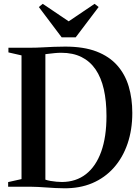

<svg xmlns="http://www.w3.org/2000/svg" viewBox="-20 -998 748 1026"><path d="M319.5 8Q299.5 8 275.8 6.8Q252 5.5 228 3.8Q204 2 183.5 1Q163 0 149.5 0H23.5V-25L95 -41V-702L25 -718V-743H147.5Q174.5 -743 205.5 -744.8Q236.5 -746.5 268.2 -747.8Q300 -749 328.5 -749Q427.5 -749 495.8 -722.8Q564 -696.5 606.2 -648.8Q648.5 -601 667.8 -536.2Q687 -471.5 687 -394.5Q687 -304.5 661.5 -230Q636 -155.5 588.2 -101.8Q540.5 -48 472.8 -19.2Q405 9.5 319.5 8ZM311.5 -25.5Q386.5 -26 439.5 -67.5Q492.5 -109 520.8 -187.5Q549 -266 549 -378Q549 -458 534.8 -520.8Q520.5 -583.5 490.8 -627Q461 -670.5 415.5 -693.2Q370 -716 307 -716Q289.5 -716 272.2 -714.2Q255 -712.5 241.5 -710.8Q228 -709 222.5 -708.5V-38Q234 -34 249.5 -31.2Q265 -28.5 281.5 -27Q298 -25.5 311.5 -25.5ZM309.5 -798.5 187.5 -960.5 208.5 -977.5 347 -884 485.5 -977.5 507 -960.5 384.5 -798.5Z"/></svg>

Font: Merriweather 120pt SemiBold
Style: Regular
Weight: 600
Version: Version 2.100